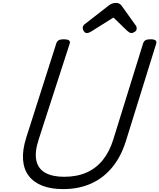

<svg xmlns="http://www.w3.org/2000/svg" viewBox="-20 -1286 1099 1325"><path d="M415 19Q332 19 272 -4.5Q212 -28 178 -73Q144 -118 139 -184Q134 -250 161 -336L369 -988Q374 -1002 385.5 -1008.5Q397 -1015 421 -1015Q444 -1015 455 -1008Q466 -1001 461 -985L247 -324Q218 -235 231 -177.5Q244 -120 293.5 -93Q343 -66 423 -66Q511 -66 577.5 -95.5Q644 -125 690 -182.5Q736 -240 762 -324L968 -988Q973 -1002 984.5 -1008.5Q996 -1015 1019 -1015Q1067 -1015 1058 -985L849 -313Q815 -204 753.5 -130Q692 -56 607 -18.5Q522 19 415 19ZM579 -1058Q567 -1058 559 -1070Q551 -1082 551 -1093Q551 -1103 554.5 -1108Q558 -1113 562 -1117L724 -1243Q739 -1256 752.5 -1261Q766 -1266 782 -1266Q795 -1266 805.5 -1259.5Q816 -1253 824 -1240L917 -1110Q922 -1103 922.5 -1097.5Q923 -1092 923 -1087Q923 -1075 910 -1066.5Q897 -1058 888 -1058Q878 -1058 871 -1063Q864 -1068 856 -1075L763 -1165L610 -1069Q603 -1065 595.5 -1061.5Q588 -1058 579 -1058Z"/></svg>

Font: Playwrite NZ
Style: Regular
Weight: 400
Designer: Veronika Burian, José Scaglione
Foundry: TypeTogether
Version: Version 1.002